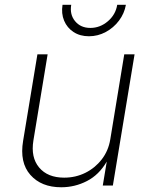

<svg xmlns="http://www.w3.org/2000/svg" viewBox="-20 -772 625 799"><path d="M234.9 7.3Q151.9 7.3 106.4 -44.2Q61 -95.7 76.2 -186L135.7 -545.9H178.2L119.1 -188Q107.4 -117.2 142.8 -75Q178.2 -32.7 247.1 -32.7Q294.4 -32.7 335 -52.7Q375.5 -72.8 403.3 -108.6Q431.2 -144.5 439 -192.4L497.1 -545.9H540L449.7 0H407.7L424.3 -99.6Q392.1 -44.4 341.8 -18.6Q291.5 7.3 234.9 7.3ZM350.1 -621.1Q313 -621.1 286.1 -638.7Q259.3 -656.2 246.8 -686Q234.4 -715.8 240.2 -752H276.4Q269.5 -711.4 292.7 -683.6Q315.9 -655.8 356 -655.8Q396.5 -655.8 429 -683.6Q461.4 -711.4 467.8 -752H503.9Q497.6 -715.8 475.1 -686Q452.6 -656.2 419.9 -638.7Q387.2 -621.1 350.1 -621.1Z"/></svg>

Font: Inter Extra Light
Style: Italic
Weight: 200
Italic angle: -9.39999°
Designer: Rasmus Andersson
Foundry: rsms
Version: Version 4.000;git-3c8e0fc